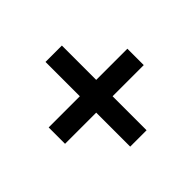

<svg xmlns="http://www.w3.org/2000/svg" viewBox="-121 -739 771 771"><g transform="rotate(-45 265.0 -353.5)"><path d="M311 -399V-594H218V-399H41V-306H218V-113H311V-306H488V-399Z"/></g></svg>

Font: Noto Sans Ethiopic SemiCondensed SemiBold
Style: Regular
Weight: 600
Width: 4
Designer: Monotype Design Team
Foundry: Monotype Imaging Inc.
Version: Version 2.102